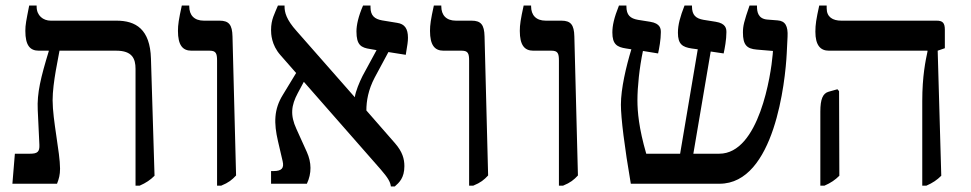

<svg xmlns="http://www.w3.org/2000/svg" viewBox="-20 -667 3525 697"><path d="M541 -29 528 -454C525 -561 473 -592 403 -592H164C137 -592 113 -610 113 -643V-647H86C75 -591 72 -577 72 -555C72 -502 89 -483 121 -483H157V-481C128 -386 114 -329 117 -268L123 -141C124 -116 116 -109 89 -109H34L25 0H187C194 -18 198 -32 198 -55C198 -113 171 -231 171 -303C171 -368 193 -462 196 -483H402C460 -483 472 -454 472 -417V7H487C510 -3 526 -14 541 -29Z M768 7H783C810 -4 822 -14 837 -30L824 -535C823 -577 811 -592 777 -592H720C685 -592 667 -612 667 -644V-647H640C629 -597 626 -577 626 -555C626 -503 643 -483 675 -483H741C764 -483 768 -473 768 -447Z M1448 -64C1448 -90 1441 -116 1414 -147L1310 -266C1310 -301 1317 -341 1340 -385L1390 -478L1453 -468C1459 -504 1461 -516 1461 -530C1461 -563 1449 -580 1422 -584L1367 -593C1340 -598 1325 -610 1325 -641V-647H1298C1281 -608 1274 -576 1274 -553C1274 -503 1291 -494 1324 -489L1347 -485L1296 -391C1285 -369 1271 -336 1268 -314L1057 -554C1019 -596 1013 -623 1013 -643V-647H989C977 -617 964 -597 964 -558C964 -545 965 -504 998 -467L1055 -402L1007 -323C974 -270 974 -220 989 -155L1006 -82C1012 -57 1003 -46 973 -46H964V0H1094C1112 -38 1111 -77 1094 -115L1056 -199C1033 -249 1037 -284 1061 -329L1083 -370L1362 -52C1388 -22 1397 -7 1399 10H1413C1429 -4 1448 -21 1448 -64Z M1683 7H1698C1725 -4 1737 -14 1752 -30L1739 -535C1738 -577 1726 -592 1692 -592H1635C1600 -592 1582 -612 1582 -644V-647H1555C1544 -597 1541 -577 1541 -555C1541 -503 1558 -483 1590 -483H1656C1679 -483 1683 -473 1683 -447Z M2009 7H2024C2051 -4 2063 -14 2078 -30L2065 -535C2064 -577 2052 -592 2018 -592H1961C1926 -592 1908 -612 1908 -644V-647H1881C1870 -597 1867 -577 1867 -555C1867 -503 1884 -483 1916 -483H1982C2005 -483 2009 -473 2009 -447Z M2270 0H2592C2792 0 2831 -373 2836 -473L2839 -534C2841 -572 2831 -591 2803 -593L2765 -596C2732 -599 2728 -624 2728 -644V-647H2701C2681 -589 2677 -573 2677 -549C2677 -504 2691 -490 2727 -487L2786 -482L2785 -469C2779 -397 2736 -109 2591 -109H2497L2560 -480L2607 -473C2611 -491 2617 -523 2617 -550C2617 -562 2616 -582 2578 -588L2534 -595C2506 -600 2492 -612 2492 -644V-647H2465C2449 -606 2441 -577 2441 -548C2441 -506 2458 -496 2491 -491L2513 -488L2449 -109H2326C2299 -202 2294 -262 2294 -303C2294 -351 2301 -420 2314 -482L2369 -473C2373 -491 2379 -523 2379 -550C2379 -562 2378 -582 2340 -588L2296 -595C2268 -600 2254 -612 2254 -644V-647H2227C2209 -602 2203 -574 2203 -549C2203 -506 2220 -496 2253 -491L2272 -488C2253 -426 2234 -345 2234 -287C2234 -239 2247 -134 2270 0Z M3328 7H3343C3366 -3 3382 -14 3397 -29L3384 -483L3410 -492V-559C3410 -584 3402 -592 3380 -592H3034C3003 -592 2981 -605 2981 -637V-647H2954C2943 -597 2940 -578 2940 -552C2940 -503 2958 -483 2989 -483H3347V-480C3340 -447 3328 -391 3328 -300ZM2958 7H2973C2996 -3 3012 -14 3027 -29L3026 -336L3020 -343L2988 -334C2967 -328 2958 -307 2958 -262Z"/></svg>

Font: Noto Serif Hebrew
Style: Regular
Weight: 400
Designer: Monotype Design Team
Foundry: Monotype Imaging Inc.
Version: Version 1.901